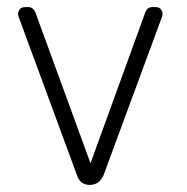

<svg xmlns="http://www.w3.org/2000/svg" viewBox="-20 -520 528 541"><path d="M409 -500H418Q429 -500 433.5 -493.5Q438 -487 438 -482.5Q438 -478 437 -474L272 -27Q260 1 233 1Q206 1 197 -26L32 -474Q31 -478 31 -482.5Q31 -487 35.5 -493.5Q40 -500 51 -500H60Q72 -500 79 -487L235 -60L390 -487Q396 -500 409 -500Z"/></svg>

Font: Text Me One
Style: Regular
Weight: 400
Designer: Julia Petretta
Foundry: Julia Petretta
Version: Version 1.003